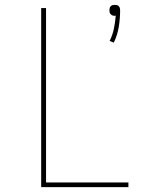

<svg xmlns="http://www.w3.org/2000/svg" viewBox="-20 -768 640 788"><path d="M447 -593 430 -600Q442 -624 447.5 -650.5Q453 -677 455 -704Q454 -704 453 -703.5Q452 -703 451 -703Q446 -703 442 -704.5Q438 -706 434.5 -709.5Q431 -713 430 -717Q429 -721 429 -726Q429 -730 430 -734.5Q431 -739 434.5 -742.5Q438 -746 442 -747Q446 -748 451 -748Q456 -748 460 -747Q464 -746 467.5 -742.5Q471 -739 472 -734.5Q473 -730 473 -726Q473 -692 467.5 -658Q462 -624 447 -593ZM149 0V-735H169V-19H507V0Z"/></svg>

Font: Iosevka Thin Extended
Style: Regular
Weight: 100
Width: 7
Monospace: yes
Designer: Belleve Invis
Foundry: Belleve Invis
Version: Version 32.5.0; ttfautohint (v1.8.4)